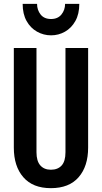

<svg xmlns="http://www.w3.org/2000/svg" viewBox="-20 -970 531 1000"><path d="M245 10Q151 10 101.5 -47Q52 -104 52 -201V-720H170V-177Q170 -131 190 -108.5Q210 -86 245 -86Q281 -86 301 -108Q321 -130 321 -177V-720H439V-201Q439 -104 389.5 -47Q340 10 245 10ZM246 -786Q207 -786 173 -805Q139 -824 118.5 -860.5Q98 -897 98 -950H173Q173 -918 191.5 -894.5Q210 -871 246 -871Q281 -871 300 -894.5Q319 -918 319 -950H393Q393 -897 372.5 -860.5Q352 -824 318.5 -805Q285 -786 246 -786Z"/></svg>

Font: Instrument Sans Condensed SemiBold
Style: Regular
Weight: 600
Width: 3
Designer: Rodrigo Fuenzalida
Foundry: fragTYPE
Version: Version 1.000;gftools[0.9.28]